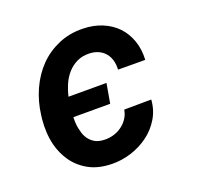

<svg xmlns="http://www.w3.org/2000/svg" viewBox="-102 -647 791 768"><g transform="rotate(-20 293.5 -263.5)"><path d="M255.9 -90.8Q228.5 -91.3 211.2 -102.8Q193.8 -114.3 184.1 -132.3Q179.7 -140.6 176.8 -150.1Q173.8 -159.7 171.9 -169.4Q169.4 -181.2 168.7 -193.4Q168 -205.6 168.5 -218.3H325.2L339.8 -301.8H178.2Q184.1 -327.6 194.8 -352.3Q205.6 -377 222.7 -396Q239.3 -414.6 262.5 -425.8Q285.6 -437 315.9 -436Q337.9 -435.1 354.5 -427.2Q371.1 -419.4 381.8 -406.2Q393.1 -392.6 397.9 -374.5Q402.8 -356.4 401.4 -335.9L517.1 -335.4Q519.5 -379.9 506.6 -416.7Q493.7 -453.6 468.3 -480.5Q442.9 -506.8 406.5 -522Q370.1 -537.1 325.7 -538.1Q268.6 -539.6 220.9 -519Q173.3 -498.5 138.2 -462.9Q102.1 -425.8 79.6 -376Q57.1 -326.2 50.3 -270.5L48.3 -254.4Q45.4 -225.1 47.1 -197Q48.8 -168.9 55.2 -143.6Q60.1 -124 68.4 -105.7Q76.7 -87.4 87.4 -71.8Q112.3 -35.2 152.6 -12.9Q192.9 9.3 250 10.3Q291.5 11.2 332.3 -1.7Q373 -14.6 406.2 -39.1Q439.5 -63.5 460.9 -98.9Q482.4 -134.3 485.4 -178.2L370.1 -177.2Q366.7 -156.7 355.7 -140.4Q344.7 -124 329.6 -113.3Q314 -101.6 294.9 -95.9Q275.9 -90.3 255.9 -90.8Z"/></g></svg>

Font: Roboto Mono SemiBold
Style: Italic
Weight: 600
Italic angle: -10°
Monospace: yes
Designer: Google
Version: Version 3.000